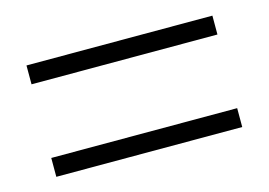

<svg xmlns="http://www.w3.org/2000/svg" viewBox="-48 -537 579 413"><g transform="rotate(-15 241.0 -330.0)"><path d="M34 -412V-454H448V-412ZM34 -206V-248H448V-206Z"/></g></svg>

Font: Assistant Light
Style: Regular
Weight: 300
Designer: Hebrew By Ben Nathan, Latin by Paul Hunt
Version: Version 2.001;PS 002.001;hotconv 1.0.88;makeotf.lib2.5.64775